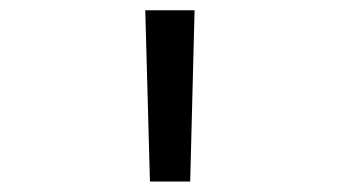

<svg xmlns="http://www.w3.org/2000/svg" viewBox="-20 -750 660 373"><path d="M271.3 -397.3 262.2 -730H358L349.5 -397.3Z"/></svg>

Font: Monaspace Xenon Var ExtraLight
Style: Regular
Weight: 200
Designer: Riley Cran and the Lettermatic Team
Version: Version 1.200 (Monaspace Xenon Var)